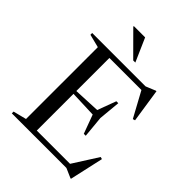

<svg xmlns="http://www.w3.org/2000/svg" viewBox="-266 -1041 1191 1191"><g transform="rotate(45 329.5 -445.0)"><path d="M458.5 -511.5 445 -368 458.5 -226H441.5L396 -349.5L156 -358.5V-378L396 -389L441.5 -511.5ZM607 -510 592 -505.5 495.5 -683 561 -671H153.5V-705H504.5L569 -731.5H573.5ZM504.5 -21 617.5 -198.5 632 -194.5 582.5 27.5H578L515 0H153.5V-34H569.5ZM36 0V-15.5L123 -37.5V-667.5L36 -689.5V-705H221V0ZM355 -764.5H336.5L188.5 -913V-918H287.5Z"/></g></svg>

Font: Newsreader 60pt
Style: Regular
Weight: 400
Designer: Hugues Gentile
Foundry: Production Type
Version: Version 1.003